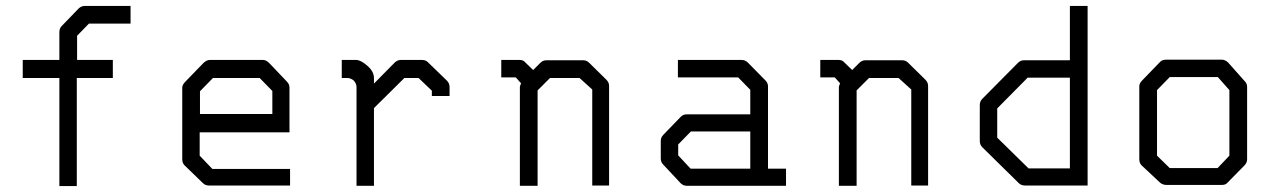

<svg xmlns="http://www.w3.org/2000/svg" viewBox="-20 -679 4360 650"><path d="M281 -599 241 -558V-476H362V-415H240V-49H181V-415H57V-476H181V-570Q181 -583 189 -591L246 -650Q255 -659 268 -659H422V-599Z M656 -231V-152L699 -107H962V-51H687Q675 -51 667 -59L605 -119Q597 -127 597 -140V-382Q597 -392 607 -402L668 -465Q679 -476 690 -476H871Q881 -476 892 -465L951 -403Q960 -394 960 -383V-231ZM657 -293H902V-371L859 -415H701L657 -370Z M1246 -313V-50H1187V-384Q1187 -395.5 1178 -406Q1167.5 -415 1155 -415H1137V-476H1186Q1201 -476 1223.5 -456.5Q1246 -437 1246 -415V-396L1315 -466Q1325 -476 1336 -476H1409Q1422.5 -476 1430 -467L1493 -406Q1502 -397 1502 -384V-354H1442V-372L1397 -415H1349Z M1785 -442 1809 -466Q1818 -475 1830 -475H1954Q1966 -475 1974 -467L2033 -409Q2042 -400 2042 -388V-51H1985V-376L1942 -415H1842L1800 -373V-50H1740V-385Q1740 -387 1744 -397L1726 -417H1677V-476H1740Q1752 -476 1759 -467Z M2520 -108V-234H2319L2276 -190V-153L2318 -108ZM2580 -108H2641V-50H2305Q2293 -50 2284 -59L2226 -121Q2217 -130 2217 -142V-202Q2217 -214 2226 -223L2285 -284Q2293 -292 2306 -292H2520V-375L2479 -417H2275V-476H2491Q2503 -476 2512 -467L2571 -407Q2580 -398 2580 -387Z M2865 -442 2889 -466Q2898 -475 2910 -475H3034Q3046 -475 3054 -467L3113 -409Q3122 -400 3122 -388V-51H3065V-376L3022 -415H2922L2880 -373V-50H2820V-385Q2820 -387 2824 -397L2806 -417H2757V-476H2820Q2832 -476 2839 -467Z M3662 -51H3450Q3437 -51 3429 -59L3306 -180Q3297 -189 3297 -201V-324Q3297 -336 3306 -345L3426 -466Q3435 -475 3446 -475H3602V-659H3662ZM3602 -109V-416H3459L3356 -312V-213L3462 -109Z M3897 -374V-152L3940 -110H4102L4142 -152V-374L4103 -418H3940ZM3847 -407 3908 -470Q3915 -477 3928 -477H4116Q4128 -477 4138 -467L4194 -404Q4202 -396 4202 -385V-140Q4202 -128 4193 -119L4135 -60Q4129 -53 4117.5 -53H4114H3928Q3917.5 -53 3908 -60L3846 -118Q3837 -126 3837 -140V-387Q3837 -397 3847 -407Z"/></svg>

Font: 3270 Nerd Font
Style: Regular
Weight: 400
Monospace: yes
Version: Version 3.0.1;Nerd Fonts 3.3.0